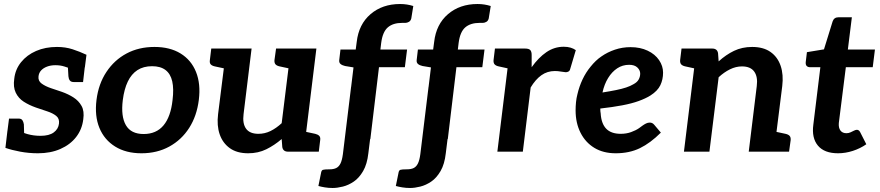

<svg xmlns="http://www.w3.org/2000/svg" viewBox="-20 -756 4384 957"><path d="M169 8Q124 8 81 0Q38 -8 7 -19L17 -104L78 -106Q87 -96 117.5 -87.5Q148 -79 182 -79Q225 -79 248 -96Q271 -113 274 -140Q277 -165 260 -178.5Q243 -192 215.5 -201Q188 -210 159 -220Q125 -232 98.5 -249Q72 -266 58.5 -294Q45 -322 51 -363Q56 -410 85 -446Q114 -482 160 -502Q206 -522 264 -522Q306 -522 341.5 -510.5Q377 -499 411 -483L403 -420L339 -412Q321 -418 301 -424.5Q281 -431 256 -431Q233 -431 214.5 -424Q196 -417 185 -405Q174 -393 172 -376Q169 -353 187.5 -339.5Q206 -326 234 -316.5Q262 -307 289 -298Q320 -287 346 -270.5Q372 -254 386.5 -228Q401 -202 395 -161Q389 -111 359.5 -73Q330 -35 281 -13.5Q232 8 169 8ZM317 -447 403 -425 394 -347H348Q334 -347 328 -355Q322 -363 321 -376ZM101 -65 15 -87 25 -165H72Q86 -165 91.5 -157Q97 -149 99 -136Z M750 -522Q827 -522 880 -489.5Q933 -457 957 -397.5Q981 -338 971 -258Q961 -178 923 -118.5Q885 -59 824 -25.5Q763 8 685 8Q608 8 554 -25.5Q500 -59 475.5 -118.5Q451 -178 461 -258Q471 -338 510.5 -397.5Q550 -457 611 -489.5Q672 -522 750 -522ZM696 -88Q759 -88 795 -131Q831 -174 840 -257Q847 -313 838.5 -350.5Q830 -388 805 -407Q780 -426 738 -426Q695 -426 665 -406.5Q635 -387 617 -349.5Q599 -312 592 -257Q582 -176 607.5 -132Q633 -88 696 -88Z M1217 8Q1161 8 1125.5 -17.5Q1090 -43 1075 -86.5Q1060 -130 1067 -187L1108 -514H1234L1194 -187Q1188 -140 1206.5 -114.5Q1225 -89 1268 -89Q1300 -89 1328.5 -103Q1357 -117 1384 -142L1430 -514H1557L1494 0H1416Q1391 0 1387 -23L1384 -63Q1348 -32 1307.5 -12Q1267 8 1217 8ZM1470 0 1495 -101 1551 -89Q1564 -86 1571 -79Q1578 -72 1576 -58L1569 0ZM1132 -514 1107 -413 1051 -425Q1037 -428 1030.5 -435Q1024 -442 1026 -456L1033 -514ZM1455 -514 1430 -413 1374 -425Q1360 -428 1353.5 -435Q1347 -442 1348 -456L1356 -514Z M1691 0 1742 -420 1700 -427Q1686 -430 1677.5 -437Q1669 -444 1671 -458L1677 -509H1753L1758 -547Q1768 -635 1827 -685.5Q1886 -736 1974 -736Q1992 -736 2008 -733.5Q2024 -731 2040 -726L2030 -664Q2027 -652 2018 -647Q2009 -642 2001 -642Q1993 -642 1990 -642Q1987 -642 1985 -642Q1939 -642 1913 -619.5Q1887 -597 1880 -542L1876 -509H2009L1998 -421H1869L1826 -63ZM1638 181Q1618 181 1599.5 178Q1581 175 1567 171L1580 107Q1582 93 1589.5 90.5Q1597 88 1622 88Q1643 88 1656 81.5Q1669 75 1677 59Q1685 43 1689 13L1730 -323H1857L1816 8Q1810 62 1790 96.5Q1770 131 1743.5 149Q1717 167 1689 174Q1661 181 1638 181Z M2077 0 2128 -420 2086 -427Q2072 -430 2063.5 -437Q2055 -444 2057 -458L2063 -509H2139L2144 -547Q2154 -635 2213 -685.5Q2272 -736 2360 -736Q2378 -736 2394 -733.5Q2410 -731 2426 -726L2416 -664Q2413 -652 2404 -647Q2395 -642 2387 -642Q2379 -642 2376 -642Q2373 -642 2371 -642Q2325 -642 2299 -619.5Q2273 -597 2266 -542L2262 -509H2395L2384 -421H2255L2212 -63ZM2024 181Q2004 181 1985.5 178Q1967 175 1953 171L1966 107Q1968 93 1975.5 90.5Q1983 88 2008 88Q2029 88 2042 81.5Q2055 75 2063 59Q2071 43 2075 13L2116 -323H2243L2202 8Q2196 62 2176 96.5Q2156 131 2129.5 149Q2103 167 2075 174Q2047 181 2024 181Z M2459 0 2522 -514H2597Q2616 -514 2623 -506.5Q2630 -499 2630 -482V-421Q2664 -469 2703.5 -496Q2743 -523 2790 -523Q2809 -523 2824 -518.5Q2839 -514 2850 -506L2822 -412Q2820 -403 2813.5 -399.5Q2807 -396 2800 -396Q2795 -396 2777.5 -399Q2760 -402 2746 -402Q2708 -402 2678.5 -381Q2649 -360 2625 -320L2586 0ZM2547 -514 2521 -413 2466 -425Q2452 -428 2445.5 -435Q2439 -442 2440 -456L2447 -514Z M3049 8Q2987 8 2942.5 -19Q2898 -46 2873.5 -94.5Q2849 -143 2849 -206Q2849 -226 2851 -246.5Q2853 -267 2858 -286Q2867 -325 2883.5 -360Q2900 -395 2924 -424Q2936 -439 2949.5 -452Q2963 -465 2978 -475Q3008 -496 3045 -508.5Q3082 -521 3123 -521Q3171 -521 3208 -503.5Q3245 -486 3265 -456.5Q3285 -427 3285 -394Q3285 -360 3271.5 -331.5Q3258 -303 3222 -280Q3198 -265 3163.5 -252.5Q3129 -240 3081.5 -231Q3034 -222 2972 -215Q2972 -209 2972.5 -201.5Q2973 -194 2974 -191Q2977 -140 3001.5 -114.5Q3026 -89 3074 -89Q3102 -89 3125.5 -97.5Q3149 -106 3165 -117Q3173 -123 3182 -129.5Q3191 -136 3200 -140.5Q3209 -145 3219 -145Q3232 -145 3241 -134L3274 -95Q3222 -43 3169.5 -17.5Q3117 8 3049 8ZM2983 -295Q3021 -301 3050.5 -307Q3080 -313 3101 -320Q3122 -327 3137 -336Q3156 -346 3163.5 -360Q3171 -374 3171 -389Q3171 -406 3157 -419.5Q3143 -433 3116 -433Q3083 -433 3056.5 -415.5Q3030 -398 3011 -367Q2992 -336 2983 -295Z M3389 0 3452 -514H3530Q3555 -514 3559 -491L3562 -450Q3598 -483 3638.5 -502.5Q3679 -522 3729 -522Q3785 -522 3820.5 -497Q3856 -472 3871 -428Q3886 -384 3879 -327L3838 0H3712L3752 -327Q3758 -373 3739.5 -399Q3721 -425 3678 -425Q3648 -425 3618.5 -410.5Q3589 -396 3562 -371L3516 0ZM3814 0 3839 -101 3895 -89Q3909 -86 3915.5 -79Q3922 -72 3921 -58L3913 0ZM3477 -514 3451 -413 3396 -425Q3382 -428 3375.5 -435Q3369 -442 3370 -456L3377 -514Z M4157 8Q4089 8 4057 -30Q4025 -68 4034 -135L4069 -421H4018Q4007 -421 4001 -427Q3995 -433 3996 -446L4002 -496L4087 -510L4130 -649Q4137 -670 4160 -670H4226L4206 -509H4341L4330 -421H4196L4161 -143Q4159 -119 4169 -105.5Q4179 -92 4199 -92Q4210 -92 4219.5 -96.5Q4229 -101 4237 -105Q4245 -109 4251 -109Q4261 -109 4267 -98L4298 -37Q4268 -16 4231 -4Q4194 8 4157 8Z"/></svg>

Font: Aleo
Style: Bold Italic
Weight: 700
Italic angle: -7°
Version: Version 2.001;gftools[0.9.29]